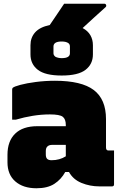

<svg xmlns="http://www.w3.org/2000/svg" viewBox="-20 -997 640 1027"><path d="M323 -977H539Q545 -977 547.5 -970.5Q550 -964 545 -959Q510 -927 483 -903Q456 -879 422 -847Q450 -832 463.5 -808.5Q477 -785 477 -755V-706Q477 -654 437.5 -623.5Q398 -593 310 -593Q222 -593 182.5 -623.5Q143 -654 143 -706V-755Q143 -796 168 -824Q193 -852 246 -863Q265 -891 284 -919Q303 -947 323 -977ZM310 -775Q266 -775 266 -748V-712Q266 -701 277 -693Q283 -690 291.5 -688Q300 -686 310 -686Q354 -686 354 -712V-748Q354 -760 346 -766Q334 -775 310 -775ZM547 -360V-208Q547 -192 560 -192H590V-11Q590 0 579 0H512Q461 0 416 -18.5Q371 -37 349 -77H329Q307 -37 270.5 -13.5Q234 10 175 10Q104 10 62 -26.5Q20 -63 20 -129V-169Q20 -242 61 -282Q102 -322 180 -322H332V-328Q332 -360 315.5 -372.5Q299 -385 247 -385Q201 -385 155 -377.5Q109 -370 65 -357H45V-517Q45 -524 48 -527Q55 -534 88.5 -543Q122 -552 171.5 -558.5Q221 -565 274 -565Q416 -565 481.5 -515.5Q547 -466 547 -360ZM225 -171Q225 -154 232.5 -147Q240 -140 256 -140Q299 -140 332 -161V-222H258Q242 -222 233 -213Q225 -205 225 -189Z"/></svg>

Font: Recursive Sn Lnr St XBk
Style: Regular
Weight: 1000
Version: Version 1.079;hotconv 1.0.112;makeotfexe 2.5.65598; ttfautoh